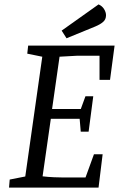

<svg xmlns="http://www.w3.org/2000/svg" viewBox="-20 -856 558 876"><path d="M21.2 0 24.3 -36.8 95.3 -50.8 172.9 -597.2 104.4 -611.2 108.5 -648H502.8L482 -491.7H434.1V-601.7H331.6L251.7 -597.3L217.6 -358.8H348.7L369.9 -416.9H405.5L384.3 -255.2H348.4L343.4 -314.1H211.9L174.3 -51.5Q200.7 -48.4 226.6 -47.3Q252.5 -46.3 266.4 -46.3H370.2L408.7 -152.3H448.3L429.6 0ZM283.6 -681.4 261.3 -716.3 429.7 -835.9Q445.8 -829 454.7 -814.7Q463.7 -800.4 463.7 -786.4Q463.7 -767.7 450.8 -756.3Q438 -744.8 413.7 -734.7Z"/></svg>

Font: Faustina Light
Style: Italic
Weight: 300
Italic angle: -8°
Designer: Alfonso Garcia
Foundry: http://www.omnibus-type.com
Version: Version 1.200